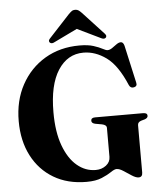

<svg xmlns="http://www.w3.org/2000/svg" viewBox="-60 -958 862 1026"><g transform="rotate(-5 370.5 -445.0)"><path d="M663 -9.5Q663 15.5 642 15.5Q627.5 15.5 606.2 1.8Q585 -12 564 -25.8Q543 -39.5 528 -39.5Q516.5 -39.5 497 -26Q477.5 -12.5 445.2 1.2Q413 15 363 15Q261.5 15 186.8 -29.5Q112 -74 70.8 -153.8Q29.5 -233.5 29.5 -339.5Q29.5 -449.5 75.5 -534Q121.5 -618.5 202.2 -666.5Q283 -714.5 388 -714.5Q433.5 -714.5 463 -705Q492.5 -695.5 509.8 -686Q527 -676.5 536 -676.5Q548 -676.5 560.8 -685.5Q573.5 -694.5 586 -703.5Q598.5 -712.5 609.5 -712.5Q622.5 -712.5 628 -692L673 -490.5Q678 -471 659.5 -466.5Q641 -462 632.5 -480.5Q586.5 -589.5 527.8 -632Q469 -674.5 405.5 -674.5Q320 -674.5 269.2 -596Q218.5 -517.5 218.5 -371Q218.5 -265.5 245.2 -192.5Q272 -119.5 317 -81.8Q362 -44 417 -44Q449.5 -44 472.8 -62Q496 -80 496 -108V-263Q496 -279 471.5 -284L435 -290.5Q416 -295 416 -308Q416 -324.5 438 -324.5H695.5Q718 -324.5 718 -308.5Q718 -297 702 -291L682.5 -285.5Q663 -279.5 663 -263ZM258.5 -744.5Q242 -735 232.5 -743Q228.5 -746 228 -752Q227.5 -758 234 -765L346.5 -886.5Q356 -896 363.2 -901.2Q370.5 -906.5 381.5 -906.5Q392.5 -906.5 400 -901.2Q407.5 -896 416.5 -886.5L529 -765Q535.5 -758 535.2 -752Q535 -746 531 -743Q522 -735 504.5 -744.5L381.5 -804Z"/></g></svg>

Font: Fraunces 72pt
Style: Bold
Weight: 700
Version: Version 1.000;[b76b70a41]